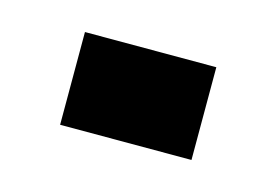

<svg xmlns="http://www.w3.org/2000/svg" viewBox="-34 -162 312 216"><g transform="rotate(15 121.5 -54.0)"><path d="M45 0V-108H198V0Z"/></g></svg>

Font: Big Shoulders Text SemiBold
Style: Regular
Weight: 600
Designer: Patric King
Foundry: XO Type Co
Version: Version 1.000; ttfautohint (v1.8.2)